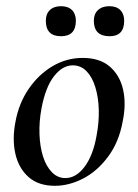

<svg xmlns="http://www.w3.org/2000/svg" viewBox="-20 -586 445 620"><path d="M157 14Q104 14 72 -14.5Q40 -43 29.5 -90Q19 -137 30 -193Q41 -253 73 -299.5Q105 -346 150 -372.5Q195 -399 247 -399Q302 -399 334.5 -371Q367 -343 377.5 -296.5Q388 -250 376 -193Q364 -127 329 -80Q294 -33 248.5 -9.5Q203 14 157 14ZM191 -11Q226 -11 253.5 -48Q281 -85 292 -149Q300 -191 299 -231Q298 -271 288 -304Q278 -337 259.5 -356Q241 -375 215 -375Q182 -375 154.5 -340Q127 -305 114 -236Q106 -193 107.5 -152.5Q109 -112 119 -80.5Q129 -49 147.5 -30Q166 -11 191 -11ZM334 -469Q283 -469 283 -519Q283 -541 296.5 -553.5Q310 -566 333 -566Q356 -566 368.5 -553.5Q381 -541 381 -519Q381 -469 334 -469ZM177 -469Q128 -469 128 -519Q128 -541 141 -553.5Q154 -566 177 -566Q200 -566 212.5 -553.5Q225 -541 225 -519Q225 -469 177 -469Z"/></svg>

Font: Cormorant Light SemiBold
Style: Italic
Weight: 600
Italic angle: -10°
Version: Version 4.000